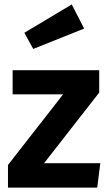

<svg xmlns="http://www.w3.org/2000/svg" viewBox="-20 -847 489 867"><path d="M304 -827 360 -718 130 -626 90 -699ZM428 -530V-429L179 -110H433L419 0H16V-102L265 -421H37V-530Z"/></svg>

Font: FiraGO SemiBold
Style: Regular
Weight: 600
Designer: bBox Type
Foundry: bBox Type GmbH
Version: Version 1.001;PS 001.001;hotconv 1.0.88;makeotf.lib2.5.64775